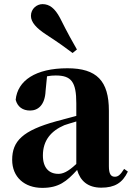

<svg xmlns="http://www.w3.org/2000/svg" viewBox="-20 -894 640 931"><path d="M353 -654C332 -691 310 -729 271 -807C246 -854 220 -874 186 -874C159 -874 130 -852 130 -817C130 -786 157 -757 203 -727C269 -684 300 -661 332 -637ZM471 16C536 16 574 -7 600 -62L582 -75C563 -45 552 -37 537 -37C518 -37 508 -50 508 -88V-357C508 -502 449 -563 307 -563C152 -563 65 -503 56 -410C65 -376 90 -358 126 -358C164 -358 198 -384 201 -453L208 -524C223 -527 236 -528 250 -528C326 -528 350 -497 350 -393V-332L253 -306C90 -261 39 -210 39 -119C39 -35 99 17 185 17C265 17 303 -14 354 -70C369 -17 406 16 471 16ZM350 -99C309 -60 284 -51 263 -51C218 -51 188 -80 188 -140C188 -213 227 -259 292 -287C306 -292 327 -298 350 -305Z"/></svg>

Font: GenKiMin2 TW H
Style: Regular
Weight: 900
Version: Version 2.100;PS 2.1;hotconv 16.6.51;makeotf.lib2.5.65220 DE